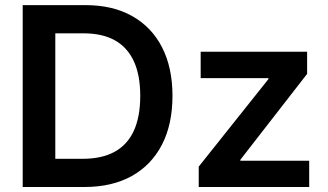

<svg xmlns="http://www.w3.org/2000/svg" viewBox="-20 -748 1314 768"><path d="M317.4 0H133.3V-112.8H310.5Q387.2 -112.8 438.5 -140.9Q489.7 -168.9 515.4 -225.1Q541 -281.2 541 -364.7Q541 -447.3 515.4 -502.9Q489.7 -558.6 439.5 -586.7Q389.2 -614.7 314 -614.7H129.4V-727.5H322.3Q430.7 -727.5 508.5 -683.8Q586.4 -640.1 628.2 -558.8Q669.9 -477.5 669.9 -364.7Q669.9 -251 627.9 -169.4Q585.9 -87.9 507.1 -43.9Q428.2 0 317.4 0ZM201.2 -727.5V0H70.8V-727.5ZM774.9 0V-81.5L1053.7 -431.6V-435.5H782.7V-541H1208.5V-452.6L941.4 -108.9V-105H1216.8V0Z"/></svg>

Font: Inter 17pt SemiBold
Style: Regular
Weight: 600
Version: Version 4.001;git-66647c0bb